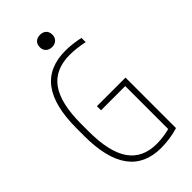

<svg xmlns="http://www.w3.org/2000/svg" viewBox="-277 -972 1054 1054"><g transform="rotate(-45 250.0 -445.0)"><path d="M302 10Q49 10 49 -335V-395Q49 -569 113 -654.5Q177 -740 307 -740Q334 -740 363 -736.5Q392 -733 419 -727V-694Q392 -700 363 -703.5Q334 -707 308 -707Q194 -707 139 -631Q84 -555 84 -394V-336Q84 -177 137.5 -100Q191 -23 301 -23Q330 -23 361.5 -28Q393 -33 420 -42L402 -25V-370H214V-402H436V-10Q405 0 369.5 5Q334 10 302 10ZM270 -805Q248 -805 234.5 -818Q221 -831 221 -852Q221 -875 234.5 -887.5Q248 -900 270 -900Q292 -900 305.5 -887.5Q319 -875 319 -852Q319 -831 305.5 -818Q292 -805 270 -805Z"/></g></svg>

Font: M PLUS Code Latin ExtraLight
Style: Regular
Weight: 250
Designer: Coji Morishita
Foundry: UNDERFOREST DESIGN
Version: Version 1.002; ttfautohint (v1.8.3)